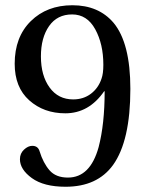

<svg xmlns="http://www.w3.org/2000/svg" viewBox="-20 -700 570 732"><path d="M136 -485Q136 -412 169 -366.5Q202 -321 259 -321Q298 -321 326.5 -342.5Q355 -364 367 -400Q374 -419 374 -453Q374 -532 343 -588.5Q312 -645 255 -645Q198 -645 167 -600.5Q136 -556 136 -485ZM36 -457Q36 -559 97.5 -619.5Q159 -680 256 -680Q356 -680 413 -613Q477 -536 477 -361Q477 -163 411 -71Q351 12 230 12Q147 12 101.5 -21Q56 -54 56 -93Q56 -115 71.5 -129.5Q87 -144 103 -144Q125 -144 131 -123Q145 -78 169 -50.5Q193 -23 239 -23Q324 -23 356 -139Q379 -227 379 -352H377Q319 -268 229 -268Q147 -268 91.5 -317.5Q36 -367 36 -457Z"/></svg>

Font: Heuristica
Style: Regular
Weight: 400
Version: Version 1.0.1 ; ttfautohint (v1.4.1)